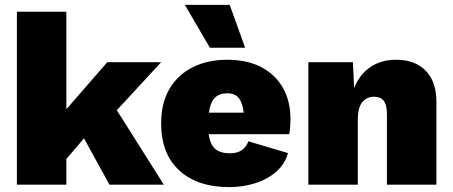

<svg xmlns="http://www.w3.org/2000/svg" viewBox="-20 -754 1850 784"><path d="M251 -706V-308L418 -500H638L457 -304L649 0H427L323 -189L251 -105V0H49V-706Z M916 10Q786 10 712 -58Q638 -126 638 -250Q638 -333 672 -391Q706 -449 767 -479.5Q828 -510 908 -510Q990 -510 1047.5 -479.5Q1105 -449 1135.5 -395Q1166 -341 1166 -269Q1166 -232 1161 -206H832Q839 -161 860.5 -144.5Q882 -128 918 -128Q949 -128 967.5 -141Q986 -154 994 -177L1156 -129Q1143 -83 1107 -52Q1071 -21 1021 -5.5Q971 10 916 10ZM908 -373Q876 -373 857.5 -355Q839 -337 833 -294H975Q971 -333 955.5 -353Q940 -373 908 -373ZM918 -734 981 -559H837L735 -734Z M1239 0V-500H1421L1426 -394Q1448 -450 1492 -480Q1536 -510 1598 -510Q1674 -510 1718 -465.5Q1762 -421 1762 -338V0H1560V-286Q1560 -327 1546.5 -343Q1533 -359 1508 -359Q1478 -359 1459.5 -337Q1441 -315 1441 -264V0Z"/></svg>

Font: Work Sans ExtraBold
Style: Regular
Weight: 800
Designer: Wei Huang
Foundry: Wei Huang
Version: Version 2.012; ttfautohint (v1.8.3)